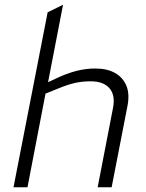

<svg xmlns="http://www.w3.org/2000/svg" viewBox="-20 -790 615 810"><path d="M37 0 181 -738 246 -770 179 -424 161 -433 221 -461Q261 -480 301 -490.5Q341 -501 382 -501Q432 -501 465.5 -482Q499 -463 513.5 -427.5Q528 -392 517 -339L451 0H392L457 -336Q467 -389 441.5 -418Q416 -447 363 -447Q327 -447 296 -440Q265 -433 224 -416L172 -395L96 0Z"/></svg>

Font: REM ExtraLight
Style: Italic
Weight: 250
Italic angle: -11°
Designer: Octavio Pardo
Foundry: Ashler Design
Version: Version 1.005;gftools[0.9.28]